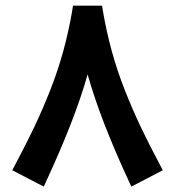

<svg xmlns="http://www.w3.org/2000/svg" viewBox="-20 -653 626 687"><path d="M293.5 -386.7Q248.5 -226.6 145 -3.9L136.7 14.6L118.7 5.4L41.5 -34.7L23.9 -43.9L33.2 -61.5Q74.2 -138.7 103.5 -200.4Q132.8 -262.2 159.9 -330.8Q187 -399.4 206.3 -469.7Q225.6 -540 238.8 -616.7L241.2 -632.8H257.8H328.6H345.2L347.7 -616.7Q360.8 -540 380.1 -469.7Q399.4 -399.4 426.5 -330.8Q453.6 -262.2 482.9 -200.4Q512.2 -138.7 553.2 -61.5L562.5 -43.9L544.9 -34.7L467.8 5.4L449.7 14.6L441.4 -3.9Q338.9 -224.6 293.5 -386.7Z"/></svg>

Font: Shabnam FD-WOL
Style: Bold-FD-WOL
Weight: 700
Foundry: DejaVu fonts team - Redesigned by Saber Rastikerdar - Based on Vazir font
Version: Version 5.0.0